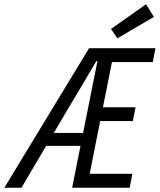

<svg xmlns="http://www.w3.org/2000/svg" viewBox="-82 -883 751 903"><path d="M-61.6 0 336.9 -656.3H649.2L636.4 -591.2H444.7L402.1 -378.6H555.6L542.8 -313.5H389L339.8 -65.7H540.6L527.9 0H257.3L376.3 -595.6H371Q339.5 -541.2 307.5 -487.5Q275.4 -433.8 242.8 -379.5L18.9 0ZM108.3 -197.1 120.9 -257.7H345.3L333.3 -197.1ZM470 -702.8 440 -746.7 604.7 -863 641.8 -803.5Z"/></svg>

Font: SourceCodeVF
Style: Italic
Weight: 200
Italic angle: -11°
Monospace: yes
Designer: Paul D. Hunt, Teo Tuominen
Foundry: Adobe
Version: Version 1.026;hotconv 1.1.0;makeotfexe 2.6.0